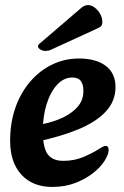

<svg xmlns="http://www.w3.org/2000/svg" viewBox="-20 -722 489 758"><path d="M186 16Q109 16 64.5 -32.5Q20 -81 20 -166Q20 -237 40.5 -296Q61 -355 98.5 -399Q136 -443 185.5 -467Q235 -491 292 -491Q359 -491 397.5 -462Q436 -433 436 -378Q436 -323 398 -282Q360 -241 290.5 -212Q221 -183 126 -163L113 -226Q166 -233 210 -250Q254 -267 281.5 -295Q309 -323 309 -360Q310 -386 300 -401Q290 -416 266 -416Q231 -416 204.5 -386.5Q178 -357 163.5 -309Q149 -261 149 -206Q149 -140 168 -113.5Q187 -87 230 -87Q274 -87 310 -102.5Q346 -118 371 -134Q379 -139 385.5 -142.5Q392 -146 397 -146Q403 -146 406 -141.5Q409 -137 409 -131Q409 -113 393.5 -88Q378 -63 348.5 -39.5Q319 -16 278 0Q237 16 186 16ZM139 -552Q130 -546 130 -539Q130 -532 139.5 -526.5Q149 -521 159 -521Q165 -521 170.5 -522Q176 -523 182 -526L363 -609Q375 -614 379.5 -619.5Q384 -625 384 -636Q384 -652 375.5 -667Q367 -682 354 -692Q341 -702 328 -702Q314 -702 301 -691Z"/></svg>

Font: Alkatra Medium
Style: Regular
Weight: 500
Designer: Suman Bhandary
Version: Version 1.100;gftools[0.9.22]